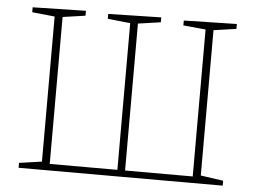

<svg xmlns="http://www.w3.org/2000/svg" viewBox="-50 -756 1090 820"><g transform="rotate(5 495.0 -346.5)"><path d="M58 0V-21L155 -35V-657L58 -667V-688L286 -693V-672L189 -658V-28H479V-657L382 -667V-688L609 -693V-672L512 -658V-28H802V-658L706 -667V-688L933 -693V-672L836 -658V-35L933 -21V0Z"/></g></svg>

Font: Bitter ExtraLight
Style: Regular
Weight: 200
Designer: Sol Matas, and Bitter project Authors
Foundry: Sol Matas
Version: Version 2.001